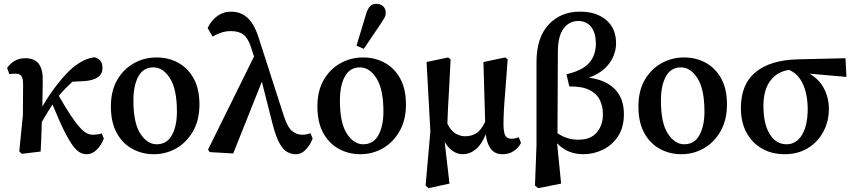

<svg xmlns="http://www.w3.org/2000/svg" viewBox="-20 -794 4475 1006"><path d="M94 12 81 -1 100 -191 101 -352Q101 -381 93 -394.5Q85 -408 62 -408Q55 -408 46 -407.5Q37 -407 29 -406L17 -438Q34 -462 58 -475.5Q82 -489 113 -489Q162 -489 184 -458.5Q206 -428 204 -366L202 -236Q239 -300 282.5 -355Q326 -410 363 -441Q395 -466 420.5 -478Q446 -490 474 -494Q493 -490 505 -477Q517 -464 517 -438Q517 -406 492 -389Q467 -372 421 -369L360 -366Q341 -349 323 -330.5Q305 -312 288 -292Q326 -226 353 -186Q380 -146 400 -124.5Q420 -103 435.5 -95.5Q451 -88 465 -88Q480 -88 492.5 -90Q505 -92 513 -95L524 -68Q512 -35 488 -10.5Q464 14 433 14Q416 14 399 5Q382 -4 362 -30.5Q342 -57 316 -109Q290 -161 255 -247Q241 -224 227 -202Q213 -180 199 -155Q198 -115 196.5 -75Q195 -35 193 0Z M786 14Q724 14 672.5 -14.5Q621 -43 591 -98.5Q561 -154 561 -236Q561 -318 594 -375Q627 -432 681.5 -462.5Q736 -493 800 -493Q864 -493 915 -464.5Q966 -436 995.5 -381.5Q1025 -327 1025 -247Q1025 -165 991.5 -106.5Q958 -48 904 -17Q850 14 786 14ZM801 -38Q854 -38 880.5 -85.5Q907 -133 907 -209Q907 -327 870.5 -384Q834 -441 784 -441Q731 -441 705 -393.5Q679 -346 679 -267Q679 -149 715.5 -93.5Q752 -38 801 -38Z M1530 14Q1506 14 1484.5 2Q1463 -10 1444.5 -43.5Q1426 -77 1409 -141L1352 -366L1202 10L1079 3L1070 -10L1311 -498L1294 -550Q1278 -597 1254 -614Q1230 -631 1190 -631Q1162 -631 1137.5 -622.5Q1113 -614 1094 -602L1068 -647Q1085 -685 1117.5 -709Q1150 -733 1191 -733Q1241 -733 1276.5 -701Q1312 -669 1335 -597L1468 -184Q1488 -125 1511.5 -106.5Q1535 -88 1563 -88Q1585 -88 1607 -96L1618 -68Q1607 -37 1583.5 -11.5Q1560 14 1530 14Z M1868 14Q1806 14 1754.5 -14.5Q1703 -43 1673 -98.5Q1643 -154 1643 -236Q1643 -318 1676 -375Q1709 -432 1763.5 -462.5Q1818 -493 1882 -493Q1946 -493 1997 -464.5Q2048 -436 2077.5 -381.5Q2107 -327 2107 -247Q2107 -165 2073.5 -106.5Q2040 -48 1986 -17Q1932 14 1868 14ZM1883 -38Q1936 -38 1962.5 -85.5Q1989 -133 1989 -209Q1989 -327 1952.5 -384Q1916 -441 1866 -441Q1813 -441 1787 -393.5Q1761 -346 1761 -267Q1761 -149 1797.5 -93.5Q1834 -38 1883 -38ZM1848 -555 1898 -720Q1907 -750 1920 -762Q1933 -774 1951 -774Q1973 -774 1987 -761.5Q2001 -749 2001 -728Q2001 -712 1993.5 -699Q1986 -686 1972 -665L1886 -538Z M2210 178 2235 -106 2215 -469 2328 -493 2341 -483Q2337 -398 2333.5 -337Q2330 -276 2327.5 -230.5Q2325 -185 2324 -146Q2343 -108 2367.5 -94Q2392 -80 2417 -80Q2449 -80 2474.5 -95Q2500 -110 2522 -156L2513 -469L2627 -493L2640 -483Q2633 -381 2627.5 -317Q2622 -253 2620 -212.5Q2618 -172 2618 -140Q2619 -97 2628.5 -82Q2638 -67 2661 -67Q2671 -67 2680.5 -69.5Q2690 -72 2698 -75L2710 -45Q2696 -19 2671.5 -2.5Q2647 14 2613 14Q2573 14 2552 -13.5Q2531 -41 2525 -90Q2503 -36 2472 -11Q2441 14 2403 14Q2378 14 2353.5 -2Q2329 -18 2310 -50L2335 168L2225 192Z M2903 -521 2901 -96Q2950 -62 3010 -62Q3075 -62 3107 -100Q3139 -138 3139 -196Q3139 -237 3123 -270Q3107 -303 3068.5 -322.5Q3030 -342 2963 -341L2948 -405Q3031 -424 3066.5 -464Q3102 -504 3102 -564Q3102 -622 3077.5 -653Q3053 -684 3009 -684Q2963 -684 2933 -644.5Q2903 -605 2903 -521ZM2783 178 2791 -31V-468Q2791 -596 2854 -664.5Q2917 -733 3019 -733Q3105 -733 3156.5 -689Q3208 -645 3208 -567Q3208 -534 3194 -499.5Q3180 -465 3149 -435.5Q3118 -406 3065 -387Q3153 -376 3201 -327.5Q3249 -279 3249 -196Q3249 -126 3218 -79.5Q3187 -33 3138.5 -9.5Q3090 14 3036 14Q2997 14 2962.5 0.5Q2928 -13 2899 -43L2920 168L2800 192Z M3550 14Q3488 14 3436.5 -14.5Q3385 -43 3355 -98.5Q3325 -154 3325 -236Q3325 -318 3358 -375Q3391 -432 3445.5 -462.5Q3500 -493 3564 -493Q3628 -493 3679 -464.5Q3730 -436 3759.5 -381.5Q3789 -327 3789 -247Q3789 -165 3755.5 -106.5Q3722 -48 3668 -17Q3614 14 3550 14ZM3565 -38Q3618 -38 3644.5 -85.5Q3671 -133 3671 -209Q3671 -327 3634.5 -384Q3598 -441 3548 -441Q3495 -441 3469 -393.5Q3443 -346 3443 -267Q3443 -149 3479.5 -93.5Q3516 -38 3565 -38Z M4091 14Q4024 14 3972.5 -15.5Q3921 -45 3891.5 -99Q3862 -153 3862 -228Q3862 -353 3939 -416Q4016 -479 4157 -483L4410 -489L4415 -391L4222 -408Q4273 -378 4298 -329Q4323 -280 4323 -224Q4323 -158 4294 -104Q4265 -50 4213 -18Q4161 14 4091 14ZM3980 -239Q3980 -145 4013 -91.5Q4046 -38 4101 -38Q4152 -38 4182 -87Q4212 -136 4212 -224Q4212 -267 4202.5 -308Q4193 -349 4171.5 -381Q4150 -413 4114 -428Q4051 -418 4015.5 -370Q3980 -322 3980 -239Z"/></svg>

Font: Source Serif Pro SemiBold
Style: Regular
Weight: 600
Designer: Frank Grießhammer
Foundry: Adobe Systems Incorporated
Version: Version 3.001;hotconv 1.0.111;makeotfexe 2.5.65597